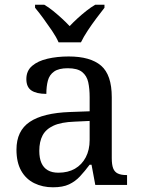

<svg xmlns="http://www.w3.org/2000/svg" viewBox="-20 -786 603 816"><path d="M205 10Q161 10 125.5 -7.5Q90 -25 70 -60.5Q50 -96 50 -150Q50 -230 106.5 -268Q163 -306 278 -310L361 -313V-373Q361 -409 355 -436.5Q349 -464 329 -480Q309 -496 268 -496Q230 -496 210 -482Q190 -468 183.5 -443.5Q177 -419 177 -387Q135 -387 113.5 -401.5Q92 -416 92 -450Q92 -485 116.5 -506Q141 -527 182 -536.5Q223 -546 272 -546Q364 -546 409.5 -507Q455 -468 455 -373V-114Q455 -86 461 -70.5Q467 -55 481 -48.5Q495 -42 517 -42H520V0H385L369 -86H361Q340 -58 320 -36.5Q300 -15 273.5 -2.5Q247 10 205 10ZM228 -52Q269 -52 298.5 -69Q328 -86 344.5 -117.5Q361 -149 361 -191V-272L297 -269Q240 -267 207.5 -252Q175 -237 161 -210.5Q147 -184 147 -145Q147 -114 156 -93.5Q165 -73 183 -62.5Q201 -52 228 -52ZM229 -606Q219 -629 201 -655.5Q183 -682 164 -708Q145 -734 129 -753V-766H168Q187 -755 206 -739.5Q225 -724 243 -707.5Q261 -691 276 -675Q291 -691 309 -707.5Q327 -724 346.5 -739.5Q366 -755 385 -766H424V-753Q409 -734 389.5 -708Q370 -682 352.5 -655.5Q335 -629 324 -606Z"/></svg>

Font: Noto Serif Tamil
Style: Regular
Weight: 400
Designer: Indian Type Foundry, Tom Grace, and the Monotype Design Team
Foundry: Monotype Imaging Inc.
Version: Version 2.003